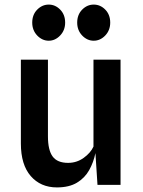

<svg xmlns="http://www.w3.org/2000/svg" viewBox="-20 -806 622 837"><path d="M228 11Q157 11 114 -38.5Q71 -88 71 -180.5V-546H189V-212Q189 -151.5 209.5 -123.8Q230 -96 277 -96Q314.5 -96 344.8 -117.8Q375 -139.5 387.5 -167V-546H505.5V0H405L396 -138.5Q388 -99 369 -64.8Q350 -30.5 315.8 -9.8Q281.5 11 228 11ZM192.5 -628.5Q164 -628.5 142.2 -651.2Q120.5 -674 120.5 -707.5Q120.5 -742 142.2 -764Q164 -786 192.5 -786Q221 -786 242.5 -764Q264 -742 264 -707.5Q264 -674 242.2 -651.2Q220.5 -628.5 192.5 -628.5ZM388.5 -628.5Q360 -628.5 338.2 -651.2Q316.5 -674 316.5 -707.5Q316.5 -742 338.2 -764Q360 -786 388.5 -786Q417.5 -786 439 -764Q460.5 -742 460.5 -707.5Q460.5 -674 438.8 -651.2Q417 -628.5 388.5 -628.5Z"/></svg>

Font: Spline Sans Medium
Style: Regular
Weight: 500
Designer: Eben Sorkin, Mirko Velimirovic
Foundry: Sorkin Type
Version: Version 1.000; ttfautohint (v1.8.3)